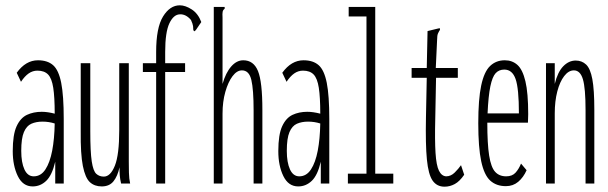

<svg xmlns="http://www.w3.org/2000/svg" viewBox="-20 -691 2290 723"><path d="M103 11Q66 11 47 -28Q28 -67 28 -122Q28 -184 42.5 -215.5Q57 -247 81.5 -258.5Q106 -270 137 -270Q159 -270 186 -263Q186 -325 180.5 -360.5Q175 -396 161 -410.5Q147 -425 121 -425Q103 -425 88 -414.5Q73 -404 59 -383L43 -417Q77 -464 123 -464Q159 -464 180 -445.5Q201 -427 210.5 -379Q220 -331 220 -243V0H188V-82Q176 -31 154 -10Q132 11 103 11ZM60 -123Q60 -79 72 -53Q84 -27 107 -27Q134 -27 151 -53Q168 -79 176.5 -123.5Q185 -168 186 -226Q164 -233 140 -233Q116 -233 98 -225Q80 -217 70 -193.5Q60 -170 60 -123Z M363 11Q336 11 318.5 -5Q301 -21 292 -66Q283 -111 284 -197V-453H320V-197Q320 -119 325.5 -83Q331 -47 342.5 -36.5Q354 -26 371 -26Q396 -26 412.5 -67Q429 -108 429 -201V-453H465V-82Q465 -64 465.5 -41Q466 -18 470 0H436Q432 -17 431 -30.5Q430 -44 430 -61Q423 -28 407.5 -8.5Q392 11 363 11Z M568 -420H518V-453H568V-495Q568 -587 594 -629Q620 -671 657 -671Q678 -671 702 -655.5Q726 -640 738 -608L719 -580L713 -573L708 -577Q708 -584 707 -592.5Q706 -601 699 -616Q680 -638 658 -637Q634 -637 618 -603.5Q602 -570 602 -495V-453H677V-420H602V0H568Z M785 -665H826V-658Q820 -654 818.5 -647Q817 -640 818 -624V-375Q830 -417 850.5 -440.5Q871 -464 896 -464Q935 -464 951.5 -423.5Q968 -383 968 -277V0H935V-275Q935 -354 926.5 -390Q918 -426 891 -426Q872 -426 855.5 -404Q839 -382 828.5 -345Q818 -308 818 -263V0H785Z M1103 11Q1066 11 1047 -28Q1028 -67 1028 -122Q1028 -184 1042.5 -215.5Q1057 -247 1081.5 -258.5Q1106 -270 1137 -270Q1159 -270 1186 -263Q1186 -325 1180.5 -360.5Q1175 -396 1161 -410.5Q1147 -425 1121 -425Q1103 -425 1088 -414.5Q1073 -404 1059 -383L1043 -417Q1077 -464 1123 -464Q1159 -464 1180 -445.5Q1201 -427 1210.5 -379Q1220 -331 1220 -243V0H1188V-82Q1176 -31 1154 -10Q1132 11 1103 11ZM1060 -123Q1060 -79 1072 -53Q1084 -27 1107 -27Q1134 -27 1151 -53Q1168 -79 1176.5 -123.5Q1185 -168 1186 -226Q1164 -233 1140 -233Q1116 -233 1098 -225Q1080 -217 1070 -193.5Q1060 -170 1060 -123Z M1290 0V-37H1360V-629H1293V-665H1393V-37H1461V0Z M1654 12Q1625 12 1609 -11Q1593 -34 1587.5 -90.5Q1582 -147 1584 -248L1587 -398H1530V-435H1587L1590 -574L1627 -583L1636 -585L1637 -579Q1633 -573 1629.5 -565.5Q1626 -558 1626 -542L1621 -435H1704V-398H1622L1619 -243Q1617 -163 1620 -115.5Q1623 -68 1633 -48Q1643 -28 1660 -27Q1678 -27 1692.5 -41.5Q1707 -56 1716 -69L1728 -33Q1711 -8 1692.5 2Q1674 12 1654 12Z M1885 10Q1849 10 1826 -11Q1803 -32 1792 -84Q1781 -136 1781 -227Q1781 -317 1792 -369Q1803 -421 1825.5 -442.5Q1848 -464 1881 -464Q1909 -464 1928.5 -446.5Q1948 -429 1958.5 -385Q1969 -341 1969 -261Q1969 -251 1968.5 -244Q1968 -237 1968 -229H1815Q1815 -149 1822 -105Q1829 -61 1844.5 -44Q1860 -27 1886 -27Q1909 -27 1921.5 -41Q1934 -55 1942 -75L1963 -50Q1951 -23 1931.5 -6.5Q1912 10 1885 10ZM1816 -264H1934Q1934 -358 1921.5 -393.5Q1909 -429 1879 -429Q1859 -429 1846.5 -415.5Q1834 -402 1826.5 -366Q1819 -330 1816 -264Z M2036 0V-453H2069V-375Q2080 -420 2101 -441.5Q2122 -463 2148 -463Q2171 -463 2187 -448Q2203 -433 2210.5 -393Q2218 -353 2218 -278V0H2185V-276Q2185 -359 2175 -392.5Q2165 -426 2141 -426Q2121 -426 2104.5 -404.5Q2088 -383 2078.5 -346.5Q2069 -310 2069 -264V0Z"/></svg>

Font: Inconsolata UltraCondensed Light
Style: Regular
Weight: 300
Width: 1
Monospace: yes
Designer: Raph Levien, Cyreal, Brenton Simpson
Foundry: Raph Levien, Cyreal, Google
Version: Version 3.001; ttfautohint (v1.8.2.53-6de2)